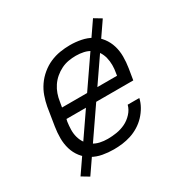

<svg xmlns="http://www.w3.org/2000/svg" viewBox="-149 -718 898 916"><g transform="rotate(-30 300.0 -260.0)"><path d="M255 8Q224 8 194 2.5Q164 -3 138.5 -17.5Q113 -32 95 -55Q77 -78 68.5 -106.5Q60 -135 60 -166Q60 -197 65 -228L81 -328Q86 -355 95.5 -382Q105 -409 121.5 -433Q138 -457 161.5 -476.5Q185 -496 211.5 -507.5Q238 -519 266 -523.5Q294 -528 321 -528Q321 -528 321 -528Q321 -528 321 -528Q352 -528 382 -522Q412 -516 437 -501.5Q462 -487 479.5 -464Q497 -441 505.5 -413Q514 -385 514 -354Q514 -323 509 -292L499 -231H131L128 -218Q125 -197 124.5 -175.5Q124 -154 129.5 -134Q135 -114 146.5 -97.5Q158 -81 175 -70Q192 -59 212.5 -54.5Q233 -50 255 -50Q279 -50 304 -54Q329 -58 352 -69Q375 -80 393.5 -100Q412 -120 418 -144H482Q477 -121 464.5 -99Q452 -77 434.5 -58.5Q417 -40 395 -26.5Q373 -13 349.5 -5.5Q326 2 302.5 5Q279 8 255 8ZM140 -289H443L445 -302Q449 -323 449 -344.5Q449 -366 444 -386Q439 -406 428 -422.5Q417 -439 400 -450Q383 -461 362.5 -465.5Q342 -470 320 -470Q300 -470 279.5 -466.5Q259 -463 239.5 -453.5Q220 -444 203 -429.5Q186 -415 174 -397Q162 -379 155 -359Q148 -339 145 -318ZM92 64 52 40 481 -584 521 -560Z"/></g></svg>

Font: Iosevka SS04 Lt Ex Obl
Style: Regular
Weight: 300
Width: 7
Italic angle: -9°
Monospace: yes
Designer: Belleve Invis
Foundry: Belleve Invis
Version: Version 19.0.0; ttfautohint (v1.8.4)